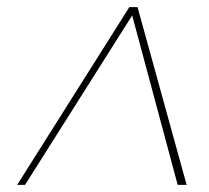

<svg xmlns="http://www.w3.org/2000/svg" viewBox="-20 -720 583 536"><path d="M28 -204 341 -700H364L501 -204H476L349 -677L50 -204Z"/></svg>

Font: DM Sans 20pt Thin
Style: Italic
Weight: 250
Italic angle: -10°
Version: Version 4.004;gftools[0.9.30]